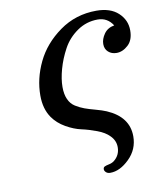

<svg xmlns="http://www.w3.org/2000/svg" viewBox="-78 -532 667 800"><g transform="rotate(-10 255.5 -132.5)"><path d="M92.8 -162.1Q92.8 -233.9 126 -303Q159.2 -372.1 227.5 -421.1Q295.9 -470.2 383.8 -470.2Q442.9 -470.2 475.8 -439.7Q508.8 -409.2 508.8 -365.2Q508.8 -324.2 485.8 -303.2Q462.9 -282.2 437 -282.2Q416 -282.2 402.1 -294.7Q388.2 -307.1 388.2 -328.1Q388.2 -349.1 403.1 -370.6Q418 -392.1 446.8 -397Q423.8 -433.1 382.8 -433.1Q335 -433.1 295.9 -406Q256.8 -378.9 234.9 -338.4Q212.9 -297.9 201.4 -256.3Q189.9 -214.8 189.9 -181.2Q189.9 -150.4 199.5 -129.2Q209 -107.9 227.5 -96.4Q246.1 -85 264.2 -78.4Q282.2 -71.8 309.6 -64.5Q336.9 -57.1 354 -49.8Q444.8 -10.7 444.8 71.8Q444.8 127 405 166Q365.2 205.1 324.2 205.1Q313 205.1 306.4 199Q299.8 192.9 299.8 186Q299.8 178.2 305.9 175Q312 171.9 324.5 169.4Q336.9 167 346.2 160.2Q373 139.2 373 105Q373 77.1 352.1 56.2Q334 37.1 300.5 24.7Q267.1 12.2 236.6 5.6Q206.1 -1 172.6 -20Q139.2 -39.1 119.1 -67.9Q92.8 -106 92.8 -162.1Z"/></g></svg>

Font: CMU Serif
Style: BoldItalic
Weight: 700
Italic angle: -14.04°
Version: Version 0.7.0